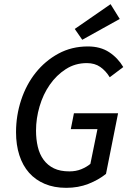

<svg xmlns="http://www.w3.org/2000/svg" viewBox="-20 -890 640 922"><path d="M298 12Q240 12 195 -7Q150 -26 119.5 -60.5Q89 -95 73 -144.5Q57 -194 57 -255Q57 -335 81.5 -409.5Q106 -484 151.5 -541Q197 -598 260.5 -632.5Q324 -667 402 -667Q462 -667 504 -639.5Q546 -612 572 -568L507 -519Q488 -550 461.5 -568.5Q435 -587 397 -587Q341 -587 296 -558Q251 -529 219 -483Q187 -437 170 -379Q153 -321 153 -263Q153 -221 161.5 -185Q170 -149 189.5 -122.5Q209 -96 239 -81.5Q269 -67 313 -67Q345 -67 370.5 -77.5Q396 -88 414 -103L448 -270H320L335 -346H547L489 -55Q453 -26 404.5 -7Q356 12 298 12ZM375 -699 339 -751 511 -870 555 -799Z"/></svg>

Font: Source Code Pro Medium
Style: Italic
Weight: 500
Italic angle: -11°
Monospace: yes
Designer: Paul D. Hunt, Teo Tuominen
Foundry: Adobe Systems Incorporated
Version: Version 1.050;PS 1.000;hotconv 16.6.51;makeotf.lib2.5.65220